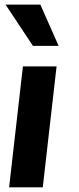

<svg xmlns="http://www.w3.org/2000/svg" viewBox="-20 -802 339 822"><path d="M121.1 -605.5 3.9 -782.2H152.8L231 -605.5ZM78.1 -517.6H222.2L163.1 0H19Z"/></svg>

Font: Proza Libre
Style: SemiBold Italic
Weight: 600
Designer: Jasper de Waard
Foundry: Jasper de Waard
Version: Version 1.000; ttfautohint (v1.4.1.8-43bc)